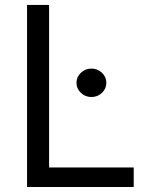

<svg xmlns="http://www.w3.org/2000/svg" viewBox="-20 -747 602 767"><path d="M88.1 0V-727.3H176.1V-78.1H514.2V0ZM345.2 -359.4Q320.7 -359.4 303.1 -376.1Q285.5 -392.8 285.5 -416.2Q285.5 -439.6 303.1 -456.3Q320.7 -473 345.2 -473Q369.7 -473 387.3 -456.3Q404.8 -439.6 404.8 -416.2Q404.8 -392.8 387.3 -376.1Q369.7 -359.4 345.2 -359.4Z"/></svg>

Font: Inter Alia
Style: Regular
Weight: 400
Designer: Rasmus Andersson (Latin, Greek, Cyrillic etc.) and Evan from Shavian.info (Shavian, old style figures)
Foundry: Shavian.info
Version: Version 0.001;git-37ab20767